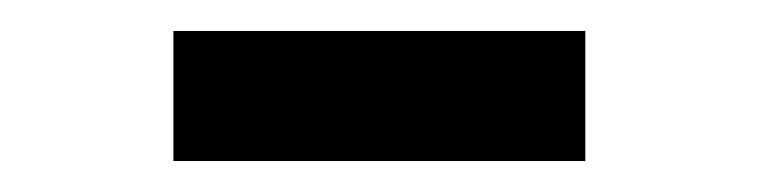

<svg xmlns="http://www.w3.org/2000/svg" viewBox="-20 -402 490 124"><path d="M92 -298V-382H358V-298Z"/></svg>

Font: Iosevka Etoile Medium
Style: Regular
Weight: 500
Designer: Belleve Invis
Foundry: Belleve Invis
Version: Version 22.1.2; ttfautohint (v1.8.4)